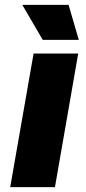

<svg xmlns="http://www.w3.org/2000/svg" viewBox="-20 -770 354 790"><path d="M262.2 -750 304.2 -606H155.8L71.8 -750ZM301.8 -549.8 206.1 0H22L118.2 -549.8Z"/></svg>

Font: Stilu Bold
Style: Italic
Weight: 700
Italic angle: -10°
Designer: Genilson Lima Santos
Foundry: Genilson Lima Santos
Version: Version 1.200;PS 001.200;hotconv 1.0.88;makeotf.lib2.5.64775